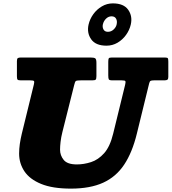

<svg xmlns="http://www.w3.org/2000/svg" viewBox="-20 -1090 1015 1135"><path d="M618 -902Q599.5 -902 592 -915.5Q584.5 -929 588 -945.5Q592.5 -965.5 606.8 -979.5Q621 -993.5 639.5 -993.5Q658.5 -993.5 666.2 -979.5Q674 -965.5 669.5 -945.5Q666 -929 651.5 -915.5Q637 -902 618 -902ZM609.5 -820Q645 -820 674.8 -837.5Q704.5 -855 725 -883.5Q745.5 -912 753 -944.5Q764.5 -994 738 -1032Q711.5 -1070 647 -1070Q612 -1070 582 -1052.2Q552 -1034.5 531.5 -1006Q511 -977.5 503.5 -944.5Q492.5 -895.5 519 -857.8Q545.5 -820 609.5 -820ZM418.5 -587Q423 -606.5 428 -610.8Q433 -615 458 -615H525Q541 -615 545.5 -619.2Q550 -623.5 550 -640V-718.5Q550 -740.5 542.8 -745.2Q535.5 -750 515 -750H103Q90 -750 85 -746.2Q80 -742.5 80 -728.5V-639Q80 -623.5 84 -619.2Q88 -615 103 -615H158Q177.5 -615 180.8 -610.8Q184 -606.5 180.5 -592L109 -300Q101.5 -269 97.2 -239.5Q93 -210 93 -182Q93 -124.5 124.2 -77.5Q155.5 -30.5 223 -2.8Q290.5 25 399 25Q513 25 589.8 -10Q666.5 -45 714.2 -117Q762 -189 789 -300L861.5 -596Q864.5 -608.5 869.8 -611.8Q875 -615 891 -615H952Q964 -615 969.5 -618.8Q975 -622.5 975 -635V-725Q975 -740 972.5 -745Q970 -750 955 -750H641Q625.5 -750 622.8 -744.8Q620 -739.5 620 -724V-645Q620 -626.5 623.2 -620.8Q626.5 -615 645 -615H699Q719.5 -615 721.5 -609.8Q723.5 -604.5 719.5 -588L649 -300Q630.5 -223.5 595.8 -184.5Q561 -145.5 518.5 -131.8Q476 -118 434 -118Q378 -118 356.5 -144.8Q335 -171.5 335 -205Q335 -224.5 338 -251.2Q341 -278 349 -310Z"/></svg>

Font: Besley Black
Style: Italic
Weight: 900
Italic angle: -13°
Designer: Owen Earl
Foundry: indestructible type*
Version: Version 2.001